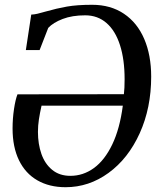

<svg xmlns="http://www.w3.org/2000/svg" viewBox="-20 -771 677 802"><path d="M110.5 -710Q123 -710.5 136 -713.5Q149 -716.5 171.5 -723Q217 -736 259.5 -743.5Q302 -751 365 -751Q442 -751 497.8 -713.5Q553.5 -676 582.5 -608.2Q611.5 -540.5 611.5 -451Q611.5 -320 563.5 -214.2Q515.5 -108.5 433.5 -48.8Q351.5 11 254 11Q186 11 136 -17.8Q86 -46.5 59.2 -101.8Q32.5 -157 32.5 -234Q32.5 -275.5 38.5 -315.5Q44.5 -355.5 53 -377L497.5 -377.5Q500.5 -401 500.5 -440Q500.5 -522.5 481.2 -582.5Q462 -642.5 425 -674.8Q388 -707 336 -707Q281.5 -707 241.8 -691.8Q202 -676.5 181.5 -654.5L145.5 -562H88ZM153.5 -329.5Q146.5 -298.5 142.5 -272.2Q138.5 -246 138.5 -220Q138.5 -169.5 153 -128Q167.5 -86.5 198 -61.5Q228.5 -36.5 274 -36.5Q327.5 -36.5 372.5 -69.2Q417.5 -102 449 -167.8Q480.5 -233.5 493 -329.5Z"/></svg>

Font: Merriweather Text
Style: Italic
Weight: 400
Italic angle: -7.8°
Designer: Eben Sorkin
Foundry: Eben Sorkin
Version: Version 2.100